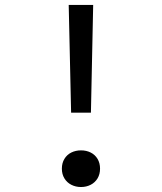

<svg xmlns="http://www.w3.org/2000/svg" viewBox="-20 -750 660 783"><path d="M270 -290.5 260.2 -730H360L350.8 -290.5ZM232.3 -62.2Q232.3 -85 242.7 -102.1Q253 -119.2 270.8 -128Q288.7 -136.8 310.3 -136.8Q332.2 -136.8 349.8 -128Q367.5 -119.2 377.8 -102.1Q388 -85 388 -62.2Q388 -39.5 377.8 -22.5Q367.5 -5.5 349.8 3.6Q332 12.7 310.3 12.7Q288.8 12.7 270.9 3.6Q253 -5.5 242.7 -22.5Q232.3 -39.5 232.3 -62.2Z"/></svg>

Font: Monaspace Radon Var
Style: Regular
Weight: 400
Designer: Riley Cran and the Lettermatic Team
Version: Version 1.000 (Monaspace Radon Var)